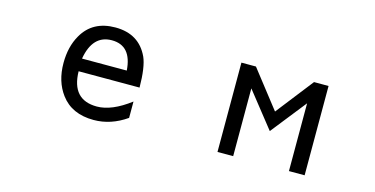

<svg xmlns="http://www.w3.org/2000/svg" viewBox="-60 -808 2120 1085"><g transform="rotate(15 1000.0 -265.5)"><path d="M712.9 -60.5Q622.1 2.9 521.5 2.9Q393.6 2.9 329.1 -84Q274.4 -157.2 274.4 -264.6Q274.4 -360.4 314.5 -429.7Q374 -534.2 506.8 -534.2Q645.5 -534.2 700.2 -416Q724.6 -361.3 725.6 -241.2H369.1Q372.1 -75.2 519.5 -75.2Q606.4 -75.2 712.9 -156.2ZM369.1 -315.4H630.9Q621.1 -459 505.9 -459Q393.6 -459 369.1 -315.4Z M1245.1 -3.9V-526.4H1330.1L1500 -308.6L1669.9 -526.4H1754.9V-3.9H1663.1V-400.4L1500 -194.3L1336.9 -400.4V-3.9Z"/></g></svg>

Font: MotoyaLCedar
Style: W3 mono
Weight: 400
Version: Version 1.01